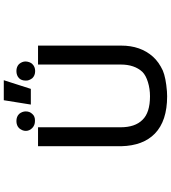

<svg xmlns="http://www.w3.org/2000/svg" viewBox="37 -952 925 1040"><g transform="rotate(-90 500.0 -432.5)"><path d="M669.9 -689.5H772.5V-239.3Q772.5 -133.8 711.9 -66.4Q683.6 -35.2 637.7 -13.7Q598.6 2.9 524.4 8.8L498 9.8Q364.3 9.8 295.9 -56.6Q230.5 -120.1 227.5 -238.3V-689.5H330.1V-242.2Q330.1 -164.1 370.1 -124Q409.2 -83 498 -83Q538.1 -83 574.7 -94.2Q611.3 -105.5 629.9 -124Q669.9 -167 669.9 -241.2ZM310.5 -755.9Q310.5 -774.4 325.2 -792Q339.8 -806.6 363.8 -806.6Q387.7 -806.6 402.3 -792Q416 -775.4 416 -755.9Q416 -734.4 402.3 -720.7Q389.6 -705.1 364.3 -706.1Q340.8 -706.1 325.7 -721.2Q310.5 -736.3 310.5 -755.9ZM453.1 -728.5 476.6 -875H585L538.1 -728.5ZM583 -755.9Q583 -779.3 595.7 -792Q610.4 -806.6 634.8 -806.6Q658.2 -806.6 672.9 -792Q686.5 -775.4 686.5 -756.8Q685.5 -734.4 672.9 -720.7Q658.2 -705.1 634.8 -705.1Q610.4 -705.1 595.7 -720.7Q582 -739.3 583 -755.9Z"/></g></svg>

Font: RobotoJAA
Style: Medium
Weight: 500
Version: Version 2.05; 2016-11-05